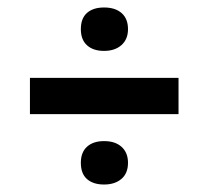

<svg xmlns="http://www.w3.org/2000/svg" viewBox="-20 -564 557 513"><path d="M258 -428Q229 -428 212.5 -443Q196 -458 196 -486Q196 -515 212.5 -529.5Q229 -544 258 -544Q288 -544 305 -529Q322 -514 322 -486Q322 -459 304.5 -443.5Q287 -428 258 -428ZM60 -259V-356H457V-259ZM258 -71Q229 -71 212.5 -85.5Q196 -100 196 -129Q196 -157 212.5 -172Q229 -187 258 -187Q288 -187 305 -171.5Q322 -156 322 -129Q322 -101 304.5 -86Q287 -71 258 -71Z"/></svg>

Font: Bricolage Grotesque 10pt Medium
Style: Regular
Weight: 500
Designer: Mathieu Triay
Foundry: Atelier Triay
Version: Version 1.000; ttfautohint (v1.8.4.7-5d5b);gftools[0.9.32]